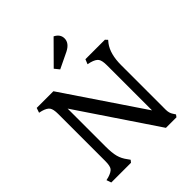

<svg xmlns="http://www.w3.org/2000/svg" viewBox="-239 -1036 1184 1184"><g transform="rotate(-45 352.5 -444.5)"><path d="M416 -765.6Q466.8 -791 466.8 -832Q466.8 -869.1 427.7 -888.7L287.1 -747.1L312.5 -715.8ZM213.9 0 225.6 -14.6 213.9 -31.2Q191.4 -60.5 182.6 -93.3Q173.8 -126 173.8 -181.6V-512.7L518.6 0H610.4L621.1 -14.6L610.4 -31.2Q596.7 -50.8 596.7 -80.1V-468.8Q596.7 -565.4 636.7 -619.1L650.4 -635.7L636.7 -650.4H466.8L454.1 -619.1L475.6 -614.3Q510.7 -604.5 522.5 -587.9Q534.2 -571.3 534.2 -530.3V-136.7L187.5 -650.4H42L31.2 -619.1L51.8 -614.3Q85.9 -604.5 97.7 -587.9Q109.4 -571.3 109.4 -530.3V-120.1Q109.4 -78.1 98.1 -62.5Q86.9 -46.9 51.8 -36.1L31.2 -31.2L42 0Z"/></g></svg>

Font: Kurale
Style: Regular
Weight: 400
Version: 1.0; ttfautohint (v1.3)